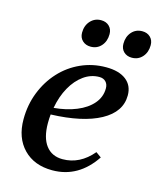

<svg xmlns="http://www.w3.org/2000/svg" viewBox="-107 -771 714 861"><g transform="rotate(15 249.5 -340.5)"><path d="M217 13Q133 13 83.5 -38Q34 -89 34 -175Q34 -242 57 -300.5Q80 -359 120.5 -403Q161 -447 215.5 -471.5Q270 -496 332 -496Q392 -496 425 -470.5Q458 -445 458 -399Q458 -322 375.5 -277Q293 -232 146 -227Q144 -207 144 -187Q144 -119 171.5 -83Q199 -47 249 -47Q329 -47 388 -117L413 -99Q338 13 217 13ZM314 -446Q275 -446 241.5 -422Q208 -398 184.5 -356Q161 -314 151 -259Q209 -264 255.5 -283Q302 -302 328.5 -333Q355 -364 355 -404Q355 -423 344 -434.5Q333 -446 314 -446ZM431 -567Q408 -567 393.5 -581Q379 -595 379 -618Q379 -651 398 -672.5Q417 -694 447 -694Q470 -694 484.5 -680Q499 -666 499 -643Q499 -610 480 -588.5Q461 -567 431 -567ZM240 -567Q217 -567 202 -581Q187 -595 187 -618Q187 -651 206.5 -672.5Q226 -694 256 -694Q279 -694 293.5 -680Q308 -666 308 -643Q308 -610 289 -588.5Q270 -567 240 -567Z"/></g></svg>

Font: Platypi
Style: Italic
Weight: 400
Italic angle: -13°
Designer: David Sargent
Foundry: Bolt Cutter Type
Version: Version 1.200; ttfautohint (v1.8.4.7-5d5b)